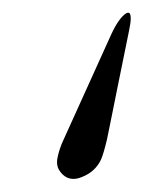

<svg xmlns="http://www.w3.org/2000/svg" viewBox="-20 -33 239 299"><path d="M152.8 21.5Q164.6 -4.4 176.3 -12.2Q178.2 -13.2 179.7 -13.2Q183.6 -13.2 183.6 -4.4Q183.6 2.9 180.7 16.1L164.1 97.7Q160.6 114.3 151.9 158.2Q148.9 173.3 146.5 184.6Q141.1 207 137.2 215.8Q127.9 234.9 107.4 242.7Q100.6 245.6 94.2 245.6Q82.5 245.6 74.2 234.9Q68.8 228.5 68.8 219.7Q68.8 215.8 69.8 211.4Q72.8 197.8 78.1 186.5Z"/></svg>

Font: Caudex
Style: Italic
Weight: 400
Italic angle: -13°
Version: Version 1.04